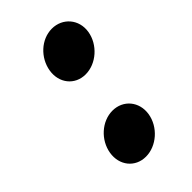

<svg xmlns="http://www.w3.org/2000/svg" viewBox="-132 -415 457 457"><g transform="rotate(-45 96.0 -187.0)"><path d="M24 -67C18 -30 42 0 78 0C114 0 148 -30 154 -67C160 -104 135 -134 99 -134C63 -134 30 -104 24 -67ZM61 -307C55 -270 79 -240 115 -240C151 -240 185 -270 191 -307C197 -344 171 -374 135 -374C99 -374 67 -344 61 -307Z"/></g></svg>

Font: Ampere
Style: SCUltCndIta
Weight: 400
Version: Version 1